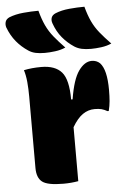

<svg xmlns="http://www.w3.org/2000/svg" viewBox="-93 -864 606 911"><g transform="rotate(-5 210.0 -408.0)"><path d="M125 -822Q136 -781 150 -751Q164 -721 185.5 -694.5Q207 -668 237 -637Q215 -627 187.5 -623.5Q160 -620 138 -620Q113 -620 94.5 -624Q76 -628 61 -638Q29 -659 5 -688Q-19 -717 -34 -757Q-38 -771 -34 -783.5Q-30 -796 -15 -803Q15 -815 53 -818.5Q91 -822 125 -822ZM344 -822Q355 -781 369 -751Q383 -721 404.5 -694.5Q426 -668 456 -637Q434 -627 407 -623.5Q380 -620 358 -620Q333 -620 314.5 -624Q296 -628 280 -638Q248 -659 224 -688Q200 -717 186 -757Q181 -771 185 -783.5Q189 -796 205 -803Q234 -815 272 -818.5Q310 -822 344 -822ZM243 0Q209 6 172 6Q97 6 71.5 -13.5Q46 -33 46 -80V-420Q46 -457 43 -489.5Q40 -522 32 -547Q51 -551 71.5 -553Q92 -555 115 -555Q181 -555 212 -519.5Q243 -484 243 -389H250Q265 -483 293.5 -523Q322 -563 356 -563Q379 -563 395 -548Q426 -515 426 -419Q426 -389 424 -365.5Q422 -342 416 -319H410Q396 -327 383 -330.5Q370 -334 350 -334Q319 -334 293 -316Q267 -298 243 -257Z"/></g></svg>

Font: Recursive Sn Csl St Blk
Style: Regular
Weight: 900
Version: Version 1.079;hotconv 1.0.112;makeotfexe 2.5.65598; ttfautoh